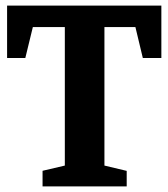

<svg xmlns="http://www.w3.org/2000/svg" viewBox="-20 -668 603 688"><path d="M132.5 0V-56L212.3 -74.7V-571H97.7L70.7 -460.1H5.4V-648H558.2V-460.1H491.8L465.2 -571H354.2V-74.7L434 -55.7V0Z"/></svg>

Font: Faustina Light
Style: Regular
Weight: 300
Designer: Alfonso Garcia
Foundry: http://www.omnibus-type.com
Version: Version 1.200